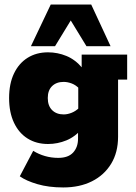

<svg xmlns="http://www.w3.org/2000/svg" viewBox="-20 -643 596 844"><path d="M258 181Q194 181 144.5 166.5Q95 152 67 132L126 20Q150 35 178 43Q206 51 236 51Q280 51 301.5 27.5Q323 4 323 -33V-66L342 -79Q311 -42 272 -26Q233 -10 191 -10Q140 -10 101.5 -34Q63 -58 41.5 -103.5Q20 -149 20 -212Q20 -275 41.5 -320Q63 -365 101.5 -389Q140 -413 191 -413Q233 -413 272 -397Q311 -381 342 -344L339 -330V-403H539V-293H499V-42Q499 27 468.5 77Q438 127 384 154Q330 181 258 181ZM260 -140Q277 -140 295.5 -147.5Q314 -155 330 -171L324 -124V-297L330 -252Q314 -269 295.5 -276Q277 -283 260 -283Q228 -283 209 -264.5Q190 -246 190 -212Q190 -178 209 -159Q228 -140 260 -140ZM116 -440 203 -623H381L466 -440H360L291 -553L222 -440Z"/></svg>

Font: Rokkitt SemiBold Black
Style: Regular
Weight: 900
Version: Version 3.103